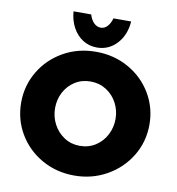

<svg xmlns="http://www.w3.org/2000/svg" viewBox="-98 -1010 1024 1112"><g transform="rotate(10 414.0 -454.0)"><path d="M791 -352Q791 -451 741.5 -534Q692 -617 606 -665.5Q520 -714 414 -714Q308 -714 222 -665Q136 -616 86.5 -532.5Q37 -449 37 -350Q37 -250 86 -167Q135 -84 221 -35Q307 14 413 14Q516 14 602.5 -34.5Q689 -83 740 -166.5Q791 -250 791 -352ZM592 -350Q592 -300 569.5 -256.5Q547 -213 506.5 -187Q466 -161 414 -161Q363 -161 322.5 -187.5Q282 -214 259 -257.5Q236 -301 236 -352Q236 -403 258.5 -445.5Q281 -488 321 -513.5Q361 -539 413 -539Q464 -539 505 -513Q546 -487 569 -443.5Q592 -400 592 -350ZM415 -856Q393 -856 375 -873.5Q357 -891 348 -922H244Q248 -869 271 -827Q294 -785 331 -762Q368 -739 413 -739Q482 -739 529.5 -790Q577 -841 583 -922H479Q470 -891 453.5 -873.5Q437 -856 415 -856Z"/></g></svg>

Font: Geom Black
Style: Bold
Weight: 900
Version: Version 1.102